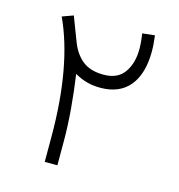

<svg xmlns="http://www.w3.org/2000/svg" viewBox="-95 -702 734 787"><g transform="rotate(15 272.0 -309.0)"><path d="M164.6 -106.4Q164.6 -406.2 77.6 -593.8L124.5 -610.8Q134.3 -584.5 144.3 -558.8Q154.3 -533.2 164.1 -507.3Q182.6 -459.5 215.8 -433.6Q249 -407.7 304.7 -407.7Q364.3 -407.7 392.1 -447.5Q419.9 -487.3 419.9 -546.9Q419.9 -563 418.2 -580.8Q416.5 -598.6 414.1 -612.3L466.8 -618.2Q468.8 -603 470.2 -585.7Q471.7 -568.4 471.7 -551.8Q471.7 -456.1 429.2 -404.3Q386.7 -352.5 305.7 -352.5Q274.4 -352.5 248.5 -359.6Q222.7 -366.7 195.8 -381.8Q206.1 -311 212.2 -239Q218.3 -167 218.3 -105V0H164.6Z"/></g></svg>

Font: Vazir Thin FD-WOL-UI
Style: Thin-FD-WOL-UI
Weight: 100
Designer: Saber Rastikerdar
Foundry: Saber Rastikerdar
Version: Version 30.1.0